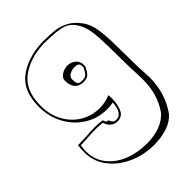

<svg xmlns="http://www.w3.org/2000/svg" viewBox="-219 -818 952 952"><g transform="rotate(-45 256.5 -342.5)"><path d="M508 -260Q510 -230 510 -218Q510 -110 451 -25Q426 5 383.5 19.5Q341 34 289 34Q217 34 154.5 5.5Q92 -23 55 -72.5Q18 -122 18 -183V-197Q18 -212 20 -219V-232Q39 -232 81 -234Q111 -237 143 -237Q170 -237 195 -233Q198 -222 201.5 -217.5Q205 -213 215 -213Q223 -187 245 -187Q287 -187 293 -260Q273 -256 249 -256Q185 -256 132 -289Q79 -322 48.5 -379Q18 -436 18 -503Q18 -615 85 -665Q152 -715 256 -719Q311 -719 344 -715Q377 -711 409.5 -693.5Q442 -676 468 -638V-639Q490 -605 496.5 -562Q503 -519 504 -451L506 -303Q506 -288 508 -260ZM440 -653Q417 -688 381.5 -697.5Q346 -707 286 -708L256 -709Q157 -705 92.5 -656.5Q28 -608 28 -503Q28 -438 55 -389Q82 -340 127.5 -313Q173 -286 229 -286Q266 -286 302 -301L303 -300L304 -279Q304 -236 290.5 -206.5Q277 -177 244 -177Q223 -177 207.5 -190Q192 -203 187 -224Q165 -227 140 -227Q106 -227 73 -224Q43 -222 30 -222V-217Q27 -199 27 -182Q27 -125 60 -82.5Q93 -40 148.5 -18Q204 4 269 4Q319 4 360 -11Q401 -26 427 -57Q479 -131 479 -234L478 -279Q476 -307 476 -323L474 -471Q473 -537 467 -579Q461 -621 440 -653ZM208 -466V-467Q201 -482 201 -504Q201 -524 221 -536.5Q241 -549 262 -549Q288 -549 305.5 -533.5Q323 -518 323 -495Q323 -484 322 -482Q312 -459 300 -446.5Q288 -434 263 -434Q223 -434 208 -466ZM282 -519Q264 -519 247.5 -509.5Q231 -500 231 -484Q231 -461 236.5 -452.5Q242 -444 263 -444Q282 -444 291.5 -452.5Q301 -461 313 -486V-495Q313 -509 304.5 -514Q296 -519 282 -519Z"/></g></svg>

Font: Londrina Shadow
Style: Regular
Weight: 400
Designer: Marcelo Magalhaes
Foundry: Marcelo Magalhães
Version: Version 1.002